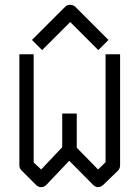

<svg xmlns="http://www.w3.org/2000/svg" viewBox="-20 -821 580 793"><path d="M266 -157 171 -57Q162 -48 150 -48Q138 -48 129 -57L69 -117Q60 -126 60 -138V-597H119V-150L150 -121L237 -213V-352H297V-211L385 -121L416 -151V-597H476V-138Q476 -125 467 -116L406 -57Q395 -48 385 -48Q374 -48 364 -58ZM133 -635 112 -656 249 -793Q257 -801 269 -801Q283 -801 291 -793L428 -656L407 -635L386 -614L270 -730L154 -614Z"/></svg>

Font: 3270 Nerd Font
Style: Regular
Weight: 400
Monospace: yes
Version: Version 3.0.1;Nerd Fonts 3.3.0